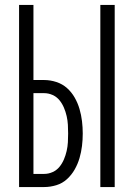

<svg xmlns="http://www.w3.org/2000/svg" viewBox="-20 -755 540 775"><path d="M385 0V-735H443V0ZM57 0V-735H115V-432H158Q183 -432 207.5 -424Q232 -416 250.5 -399.5Q269 -383 281.5 -361Q294 -339 301 -315Q308 -291 311 -266Q314 -241 314 -216Q314 -191 311 -166Q308 -141 301 -117Q294 -93 281.5 -71Q269 -49 250.5 -32Q232 -15 207.5 -7.5Q183 0 158 0ZM115 -53H158Q176 -53 192.5 -60.5Q209 -68 220 -81.5Q231 -95 238 -111.5Q245 -128 249 -145.5Q253 -163 254 -180.5Q255 -198 255 -216Q255 -234 254 -251.5Q253 -269 249 -286.5Q245 -304 238 -320.5Q231 -337 220 -350.5Q209 -364 192.5 -371.5Q176 -379 158 -379H115Z"/></svg>

Font: Iosevka Light
Style: Regular
Weight: 300
Monospace: yes
Designer: Belleve Invis
Foundry: Belleve Invis
Version: Version 32.5.0; ttfautohint (v1.8.4)